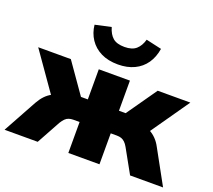

<svg xmlns="http://www.w3.org/2000/svg" viewBox="-129 -913 1197 1078"><g transform="rotate(20 469.5 -374.0)"><path d="M-4 0 107 -202Q121 -227 138.5 -245.5Q156 -264 178.5 -275.5Q201 -287 228 -290L200 -236L15 -500H210L336 -320H377V-500H563V-320H603L729 -500H924L740 -236L711 -290Q739 -287 761 -275.5Q783 -264 801 -245.5Q819 -227 832 -202L943 0H746L667 -142Q658 -158 648 -167.5Q638 -177 626.5 -181Q615 -185 599 -185H563V0H377V-185H340Q325 -185 313 -181Q301 -177 291.5 -167.5Q282 -158 272 -142L194 0ZM468 -562Q409 -562 366.5 -583Q324 -604 299 -641.5Q274 -679 269 -727L364 -748Q376 -707 399.5 -687Q423 -667 469 -667Q514 -667 538 -688Q562 -709 573 -748L666 -727Q658 -676 632.5 -639Q607 -602 565 -582Q523 -562 468 -562Z"/></g></svg>

Font: Nunito Sans 9pt Black
Style: Regular
Weight: 900
Version: Version 3.101;gftools[0.9.27]